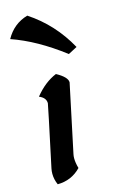

<svg xmlns="http://www.w3.org/2000/svg" viewBox="-127 -783 511 852"><g transform="rotate(-15 128.5 -357.0)"><path d="M27.8 21.5Q16.6 -3.9 16.6 -29.3Q16.6 -41.5 19 -53.2Q78.6 -332.5 78.6 -337.4Q78.6 -362.8 47.9 -375.5Q92.3 -430.7 146.5 -453.1Q195.8 -426.3 195.8 -401.9Q195.8 -399.4 129.9 -89.8Q127.9 -81.1 127.9 -70.8Q127.9 -50.3 135.3 -24.4Q91.8 21 27.8 21.5ZM225.1 -523.9Q104.5 -616.2 -9.3 -655.3Q24.9 -717.3 90.8 -736.3Q200.7 -664.1 266.1 -545.4Z"/></g></svg>

Font: Balgruf
Style: Italic
Weight: 500
Italic angle: -12°
Designer: Paul James Miller
Foundry: High-Logic / Made with FontCreator
Version: Version 1.201;March 28, 2021;FontCreator 13.0.0.2683 64-bit